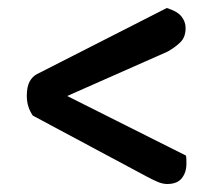

<svg xmlns="http://www.w3.org/2000/svg" viewBox="-20 -534 518 480"><path d="M445 -145Q446 -139 446 -134Q446 -129 446 -124Q446 -103 434.5 -88.5Q423 -74 398 -74Q387 -74 375 -79Q363 -84 348 -92L62 -245Q55 -255 51 -267.5Q47 -280 47 -294Q47 -317 54 -330Q61 -343 73 -349L397 -514Q423 -506 433.5 -493Q444 -480 444 -464Q444 -442 432 -429.5Q420 -417 399 -405L148 -294Z"/></svg>

Font: Baloo 2 Medium
Style: Regular
Weight: 500
Designer: Sarang Kulkarni and Ek Type
Foundry: Ek Type
Version: Version 1.640;hotconv 1.0.111;makeotfexe 2.5.65597; ttfautoh